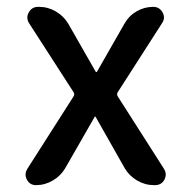

<svg xmlns="http://www.w3.org/2000/svg" viewBox="-20 -540 542 560"><path d="M85 0Q67 0 58.5 -16Q50 -32 60 -48L194 -258Q199 -265 194 -272L65 -472Q55 -488 64 -504Q73 -520 91 -520H94Q120 -520 143 -506.5Q166 -493 179 -471L259 -331Q259 -330 261 -330Q263 -330 263 -331L343 -471Q356 -494 378.5 -507Q401 -520 427 -520Q445 -520 454 -504Q463 -488 453 -473L324 -272Q319 -265 324 -258L458 -48Q468 -32 459.5 -16Q451 0 432 0H429Q403 0 380 -13.5Q357 -27 344 -49L259 -199Q259 -200 257 -200Q256 -200 256 -199L170 -49Q157 -27 134 -13.5Q111 0 85 0Z"/></svg>

Font: Rounded Mplus 1c Medium
Style: Regular
Weight: 500
Version: Version 1.059.20150529